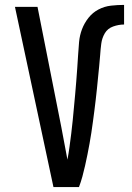

<svg xmlns="http://www.w3.org/2000/svg" viewBox="-20 -763 540 783"><path d="M302 0H198L41 -735H133L230 -245Q236 -212 242.5 -178.5Q249 -145 255 -112Q260 -138 263.5 -164.5Q267 -191 270.5 -218Q274 -245 276.5 -271.5Q279 -298 281.5 -324.5Q284 -351 286.5 -378Q289 -405 291 -431.5Q293 -458 295 -485Q297 -512 298.5 -538.5Q300 -565 302.5 -592Q305 -619 314.5 -644Q324 -669 341 -690.5Q358 -712 382 -724.5Q406 -737 433 -740Q460 -743 486 -743V-663Q464 -663 441.5 -655Q419 -647 407.5 -627.5Q396 -608 393 -585Q390 -562 388.5 -539Q387 -516 384.5 -493.5Q382 -471 380 -448.5Q378 -426 375.5 -403Q373 -380 370.5 -357.5Q368 -335 365 -312.5Q362 -290 359 -267Q356 -244 352.5 -221.5Q349 -199 345 -176.5Q341 -154 336.5 -132Q332 -110 327 -87.5Q322 -65 316 -43Q310 -21 302 0Z"/></svg>

Font: Iosevka Medium
Style: Regular
Weight: 500
Monospace: yes
Designer: Belleve Invis
Foundry: Belleve Invis
Version: Version 32.5.0; ttfautohint (v1.8.4)